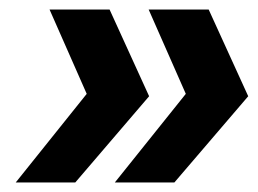

<svg xmlns="http://www.w3.org/2000/svg" viewBox="-20 -466 541 403"><path d="M138 -83H13L162 -269L84 -446H210L293 -264ZM346 -83H221L370 -269L292 -446H418L501 -264Z"/></svg>

Font: Argentum Sans SemiBold
Style: Italic
Weight: 600
Italic angle: -11°
Designer: Julieta Ulanovsky (font), Cristiano Sobral (main changes and remaster)
Foundry: Julieta Ulanovsky (font), Cristiano Sobral (main changes and remaster)
Version: Version 2.007;June 15, 2022;FontCreator 14.0.0.2814 64-bit; 